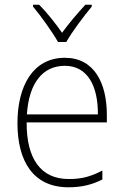

<svg xmlns="http://www.w3.org/2000/svg" viewBox="-20 -784 527 814"><path d="M226 -606H261C286 -650 335 -715 369 -756V-764H342C307 -726 272 -685 243 -645C216 -684 179 -731 146 -764H120V-756C152 -718 201 -650 226 -606ZM255 -539C121 -539 54 -421 54 -262C54 -99 122 10 270 10C327 10 370 -1 414 -23V-61C362 -34 325 -25 271 -25C154 -25 92 -110 93 -265H433V-297C433 -431 380 -539 255 -539ZM255 -505C352 -505 396 -418 395 -299H94C103 -435 163 -505 255 -505Z"/></svg>

Font: Noto Sans Myanmar SemiCondensed ExtraLight
Style: Regular
Weight: 200
Width: 4
Designer: Monotype Design Team
Foundry: Monotype Imaging Inc.
Version: Version 2.107